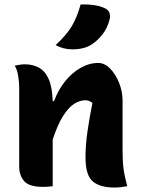

<svg xmlns="http://www.w3.org/2000/svg" viewBox="-20 -834 640 860"><path d="M216 0Q203 2 193 2.5Q183 3 172 3Q111 3 88.5 -22.5Q66 -48 66 -89V-441Q66 -466 61.5 -494Q57 -522 46 -540Q57 -542 68.5 -544Q80 -546 91 -546Q126 -546 153.5 -531.5Q181 -517 197.5 -481Q214 -445 216 -381H222Q240 -430 270.5 -468.5Q301 -507 340 -529.5Q379 -552 420 -552Q449 -552 474 -526Q499 -500 514 -461.5Q529 -423 529 -384V-159Q529 -111 533.5 -77.5Q538 -44 550 0Q535 3 521.5 4.5Q508 6 492 6Q428 6 395.5 -21.5Q363 -49 363 -129Q363 -185 372 -246.5Q381 -308 394 -373Q379 -385 363 -385Q338 -385 313 -369.5Q288 -354 263.5 -316Q239 -278 216 -209ZM341 -814Q376 -815 404.5 -810.5Q433 -806 452 -796Q466 -789 470.5 -775.5Q475 -762 471 -747Q461 -708 439 -680Q417 -652 391 -635Q357 -613 305 -613Q263 -613 229 -632Q276 -675 300.5 -715Q325 -755 341 -814Z"/></svg>

Font: Recursive Sn Csl St XBd
Style: Regular
Weight: 800
Version: Version 1.085;hotconv 1.1.0;makeotfexe 2.6.0; ttfautohint (v